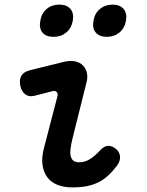

<svg xmlns="http://www.w3.org/2000/svg" viewBox="-20 -804 640 834"><path d="M130 -388Q106 -382 90 -394Q74 -406 68 -432Q63 -458 73 -475Q83 -492 110 -499L256 -535Q284 -542 305.5 -537.5Q327 -533 340 -520Q353 -507 357.5 -487Q362 -467 355 -443L297 -211Q288 -176 286 -154.5Q284 -133 288.5 -121Q293 -109 302 -104Q311 -99 324 -99Q349 -99 371 -113Q393 -127 414 -150Q432 -170 449.5 -170.5Q467 -171 484 -157Q501 -142 501.5 -122Q502 -102 487 -83Q468 -58 448 -40Q428 -22 405 -11Q382 0 355 5Q328 10 294 10Q258 10 230 -1Q202 -12 185.5 -34Q169 -56 164.5 -88.5Q160 -121 172 -165L229 -384Q233 -397 226.5 -404Q220 -411 208 -408ZM444 -644Q412 -644 396 -662.5Q380 -681 386 -713Q391 -746 414 -765Q437 -784 469 -784Q501 -784 517 -765Q533 -746 527 -713Q521 -681 498.5 -662.5Q476 -644 444 -644ZM213 -644Q180 -644 164.5 -662.5Q149 -681 155 -713Q160 -746 182.5 -765Q205 -784 238 -784Q270 -784 286 -765Q302 -746 296 -713Q290 -681 267.5 -662.5Q245 -644 213 -644Z"/></svg>

Font: Maple Mono NL SemiBold
Style: Italic
Weight: 600
Italic angle: -10°
Monospace: yes
Designer: subframe7536
Version: Version 7.000